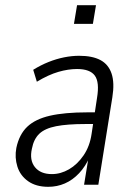

<svg xmlns="http://www.w3.org/2000/svg" viewBox="-20 -712 512 740"><path d="M166 8Q119 8 88.5 -13.5Q58 -35 47 -70Q36 -105 43 -142Q54 -194 85 -223.5Q116 -253 172.5 -266Q229 -279 317 -279H356L349 -234H309Q239 -234 196 -225.5Q153 -217 131.5 -196.5Q110 -176 103 -139Q93 -95 114.5 -68Q136 -41 180 -41Q214 -41 246 -59.5Q278 -78 302 -113Q326 -148 333 -196L354 -335Q364 -395 345.5 -420.5Q327 -446 277 -446Q243 -446 205 -435Q167 -424 122 -397L108 -443Q137 -461 167 -473Q197 -485 227 -491Q257 -497 285 -497Q336 -497 367 -480.5Q398 -464 410 -428.5Q422 -393 413 -337L359 0H304L322 -110H327Q310 -71 285 -44.5Q260 -18 230 -5Q200 8 166 8ZM265 -620 277 -692H350L338 -620Z"/></svg>

Font: Nunito Sans 10pt Condensed Light
Style: Italic
Weight: 300
Width: 3
Italic angle: -9°
Designer: Vernon Adams
Foundry: Vernon Adams
Version: Version 3.101;gftools[0.9.27]